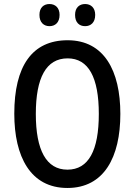

<svg xmlns="http://www.w3.org/2000/svg" viewBox="-20 -924 669 954"><path d="M176 -850C176 -812 198 -794 226 -794C254 -794 276 -812 276 -850C276 -886 254 -904 226 -904C198 -904 176 -887 176 -850ZM353 -850C353 -812 374 -794 403 -794C431 -794 453 -812 453 -850C453 -886 431 -904 403 -904C375 -904 353 -887 353 -850ZM578 -358C578 -573 497 -724 316 -724C139 -724 51 -595 51 -359C51 -146 131 10 315 10C497 10 578 -143 578 -358ZM158 -358C158 -537 209 -634 316 -634C420 -634 471 -539 471 -358C471 -176 420 -81 315 -81C210 -81 158 -178 158 -358Z"/></svg>

Font: Noto Sans Thai Looped Condensed Medium
Style: Regular
Weight: 500
Width: 3
Designer: Sasikarn Vongin, Ben Mitchell
Foundry: The Fontpad Ltd
Version: Version 1.001